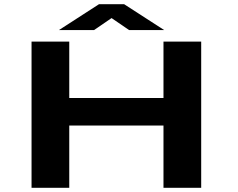

<svg xmlns="http://www.w3.org/2000/svg" viewBox="-20 -899 1140 919"><path d="M131 0V-700H311.5V-430H762.5V-700H943V0H762.5V-298H311.5V0ZM262 -755 454 -879H574L766 -755H598L514 -812.5L430 -755Z"/></svg>

Font: Trispace Expanded
Style: Bold
Weight: 700
Width: 7
Designer: Tyler Finck
Foundry: Etcetera Type Company
Version: Version 1.210; ttfautohint (v1.8.3)